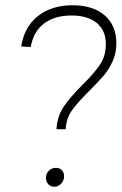

<svg xmlns="http://www.w3.org/2000/svg" viewBox="-20 -703 463 731"><path d="M256 -683Q334 -683 378.5 -644.5Q423 -606 423 -538Q423 -501 409 -470Q395 -439 375.5 -416Q356 -393 322 -359Q277 -315 254.5 -283.5Q232 -252 230 -211H195Q198 -260 222 -296Q246 -332 292 -378Q338 -423 360.5 -456.5Q383 -490 383 -535Q383 -587 348.5 -615.5Q314 -644 252 -644Q187 -644 147 -613Q107 -582 97 -524L61 -526Q72 -600 124 -641.5Q176 -683 256 -683ZM224 -32Q224 -16 213 -4Q202 8 187 8Q173 8 164 -1.5Q155 -11 155 -26Q155 -42 166 -53Q177 -64 193 -64Q207 -64 215.5 -55Q224 -46 224 -32Z"/></svg>

Font: TypoPRO Montserrat
Style: Italic
Weight: 275
Italic angle: -11.3°
Designer: Julieta Ulanovsky
Foundry: Julieta Ulanovsky
Version: Version 6.001